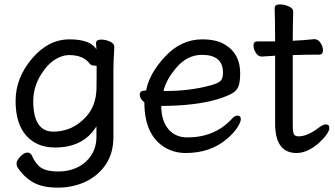

<svg xmlns="http://www.w3.org/2000/svg" viewBox="-20 -671 1522 872"><path d="M222.2 -73.2Q310.1 -73.2 372.1 -142.1Q415 -189.9 418 -263.2Q418.9 -290 418.9 -372.1Q418.9 -373 407 -373Q395 -373 388.2 -380.9Q359.4 -420.9 293.9 -420.9Q264.2 -420.9 233.6 -402.8Q203.1 -384.8 181.2 -354Q131.3 -289.1 130.9 -211.9Q131.3 -73.2 222.2 -73.2ZM242.2 181.2Q172.4 181.2 129.6 156.5Q86.9 131.8 59.1 87.9Q55.2 82 55.2 69.8Q55.2 58.6 72 40.3Q88.9 22 104 22Q119.1 22 125 36.1Q142.1 75.2 168 91.6Q193.8 107.9 243.9 107.9Q293.9 107.9 333 88.4Q372.1 68.8 395 33.4Q418 -2 418 -50.8V-97.2Q358.9 -1 230 -1Q147.9 -1 99.4 -54.9Q50.8 -108.9 50.8 -212.9Q50.8 -316.9 125 -404.5Q199.2 -492.2 295.2 -492.2Q391.1 -492.2 418 -446.8L416 -475.1Q416 -491.2 439.9 -491.2Q458 -491.2 478.5 -482.7Q499 -474.1 499 -457Q495.1 -380.9 495.1 -357.9V-49.8Q495.1 25.4 460 76.7Q424.8 127.9 367.9 154.5Q311 181.2 242.2 181.2Z M734.4 -257.8Q845.2 -257.8 939.5 -284.2Q973.6 -293.9 983.2 -305.4Q992.7 -316.9 992.7 -340.8Q992.7 -421.9 897.5 -421.9Q831.5 -421.9 783 -366Q734.4 -310.1 722.7 -257.8ZM823.7 23.9Q770.5 23.9 727.5 -2Q635.7 -59.1 635.7 -206.1Q614.7 -222.2 614.7 -241Q614.7 -259.8 639.6 -259.8H643.6Q657.7 -336.9 730.2 -414.6Q802.7 -492.2 898.4 -492.2Q962.4 -492.2 1000.5 -469.2Q1070.3 -428.2 1070.8 -339.8Q1070.8 -304.7 1064.7 -283.4Q1058.6 -262.2 1037.6 -249Q1016.6 -235.8 970.7 -221.2Q869.6 -190.4 712.4 -189.9Q712.4 -123 744.4 -85Q776.4 -46.9 830.6 -46.9Q953.6 -46.9 1030.8 -128.9Q1044.9 -146 1057.6 -146Q1073.7 -146 1073.7 -129.9Q1073.7 -116.7 1058.6 -92.8Q1043.5 -68.8 1012.7 -42Q937.5 23.9 823.7 23.9Z M1326.7 23.9Q1229.5 23.9 1229.5 -109.9V-418L1169.4 -414.1Q1152.3 -414.1 1141.8 -431.2Q1131.3 -448.2 1131.3 -463.9Q1131.3 -482.9 1148.4 -482.9H1229.5Q1229.5 -556.2 1227.5 -634.8Q1227.5 -650.9 1251.5 -650.9Q1270.5 -650.9 1291 -642.3Q1311.5 -633.8 1311.5 -617.2Q1309.6 -552.2 1309.6 -485.8Q1355.5 -487.8 1407.7 -493.2Q1424.8 -493.2 1435.8 -476.1Q1446.8 -459 1446.8 -442.9Q1446.8 -422.9 1429.7 -422.9Q1381.8 -422.9 1309.6 -420.9V-107.9Q1309.6 -69.8 1315.2 -60.8Q1320.8 -51.8 1336.4 -51.8Q1376.5 -51.8 1428.7 -91.8Q1447.8 -106 1459.5 -106Q1475.6 -106 1475.6 -89.8Q1475.6 -65.9 1428.7 -22Q1376.5 23.9 1326.7 23.9Z"/></svg>

Font: LXGW WenKai Screen R
Style: Regular
Weight: 400
Designer: Fontworks Inc.
Version: Version 1.235;May 31, 2022